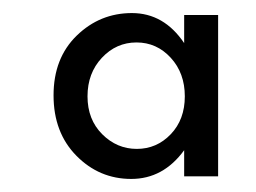

<svg xmlns="http://www.w3.org/2000/svg" viewBox="-20 -736 392 294"><path d="M262 -670V-713H314V-466H262V-506Q230 -462 181 -462Q132 -462 97 -497.5Q62 -533 62 -590Q62 -647 97.5 -681.5Q133 -716 182 -716Q231 -716 262 -670ZM114 -588.5Q114 -553 136.5 -530.5Q159 -508 189.5 -508Q220 -508 241.5 -530.5Q263 -553 263 -588.5Q263 -624 241.5 -647.5Q220 -671 189 -671Q158 -671 136 -647.5Q114 -624 114 -588.5Z"/></svg>

Font: Montserrat Alternates
Style: Regular
Weight: 400
Designer: Julieta Ulanovsky
Foundry: Julieta Ulanovsky
Version: Version 2.001